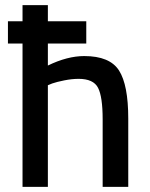

<svg xmlns="http://www.w3.org/2000/svg" viewBox="-20 -730 584 750"><path d="M11 -560V-647H68V-710H167V-647H317V-560H167V-474Q243 -511 309 -511Q409 -511 445 -454.5Q481 -398 481 -267V0H381V-264Q381 -352 363 -387Q345 -422 287 -422Q261 -422 231 -416Q201 -410 184 -404L167 -397V0H68V-560Z"/></svg>

Font: TitilliumText
Style: Medium
Weight: 500
Designer: Accademia di Belle Arti di Urbino and others
Foundry: Accademia di Belle Arti di Urbino and others.
Version: Version 60.001